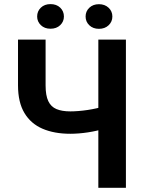

<svg xmlns="http://www.w3.org/2000/svg" viewBox="-20 -901 690 921"><path d="M66.4 -710.9H198.7V-491.7Q198.7 -442.9 211.7 -415.8Q224.6 -388.7 251 -377.7Q277.3 -366.7 317.4 -366.7Q335 -366.7 356.4 -368.4Q377.9 -370.1 400.6 -373.5Q423.3 -377 443.8 -381.6Q464.4 -386.2 479.5 -391.6V-284.7Q464.8 -278.8 444.6 -274.2Q424.3 -269.5 402.1 -266.1Q379.9 -262.7 357.9 -261Q335.9 -259.3 317.4 -259.3Q240.7 -259.3 184.3 -283.4Q127.9 -307.6 97.2 -358.9Q66.4 -410.2 66.4 -491.7ZM451.7 -710.9H584V0H451.7ZM158.2 -821.8Q158.2 -847.2 176 -864.3Q193.8 -881.3 222.2 -881.3Q251 -881.3 268.8 -864.3Q286.6 -847.2 286.6 -821.8Q286.6 -797.4 268.8 -780.3Q251 -763.2 222.2 -763.2Q193.8 -763.2 176 -780.3Q158.2 -797.4 158.2 -821.8ZM390.6 -821.8Q390.6 -846.7 408.4 -863.8Q426.3 -880.9 454.6 -880.9Q482.9 -880.9 501 -863.8Q519 -846.7 519 -821.8Q519 -796.9 501 -779.8Q482.9 -762.7 454.6 -762.7Q426.3 -762.7 408.4 -779.8Q390.6 -796.9 390.6 -821.8Z"/></svg>

Font: Roboto SemiCondensed SemiBold
Style: Regular
Weight: 600
Width: 4
Designer: Christian Robertson
Foundry: Google
Version: Version 3.009; 2024